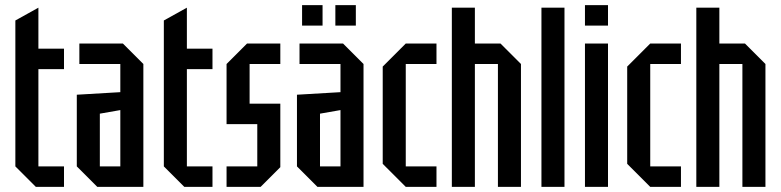

<svg xmlns="http://www.w3.org/2000/svg" viewBox="-20 -730 3050 750"><path d="M40 -650 130 -700V-540H230V-460H130V-80H230V0H120L40 -80Z M280 -80V-360L450 -370V-480H290V-560H460L540 -480V0H360ZM370 -286V-80H450V-300Z M620 -650 710 -700V-540H810V-460H710V-80H810V0H700L620 -80Z M865 0V-80H985V-245H865V-480L945 -560H1075V-480H955V-325H1075V-77L998 0Z M1140 -80V-360L1310 -370V-480H1150V-560H1320L1400 -480V0H1220ZM1230 -286V-80H1310V-300ZM1160 -630V-710H1240V-630ZM1290 -630V-710H1370V-630Z M1475 -90V-470L1565 -560H1685V-480H1565V-80H1685V0H1565Z M1745 0V-700H1835V-560H1935L2015 -480V0H1925V-480H1835V0Z M2095 0V-700H2185V0Z M2265 0V-560H2355V0ZM2265 -630V-710H2355V-630Z M2430 -90V-470L2520 -560H2640V-480H2520V-80H2640V0H2520Z M2700 0V-700H2790V-560H2890L2970 -480V0H2880V-480H2790V0Z"/></svg>

Font: Tektur Condensed
Style: Regular
Weight: 400
Width: 3
Designer: Adam Jagosz
Foundry: Adam Jagosz
Version: Version 1.005;gftools[0.9.30]